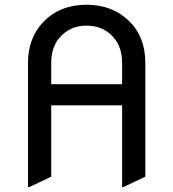

<svg xmlns="http://www.w3.org/2000/svg" viewBox="-20 -767 728 807"><path d="M97.7 19.5V-502.9Q97.7 -608.4 163.6 -676.3Q232.9 -747.1 344.2 -747.1Q453.6 -747.1 524.9 -676.3Q590.8 -610.8 590.8 -502.9V-24.4L498 19.5H493.2V-324.2H195.3V-24.4L102.5 19.5ZM195.3 -413.1H493.2V-502.9Q493.2 -568.4 458 -608.9Q414.6 -659.2 344.2 -659.2Q273.9 -659.2 230.5 -608.9Q195.3 -568.4 195.3 -502.9Z"/></svg>

Font: Nova Round
Style: Book
Weight: 400
Version: Version 2.000